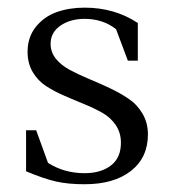

<svg xmlns="http://www.w3.org/2000/svg" viewBox="-20 -472 450 500"><path d="M47.9 -25.9V-132.8H74.2L105 -47.9Q147 -21 200.2 -21Q242.7 -21 268.8 -41Q294.9 -61 294.9 -100.1Q294.9 -126.5 281.5 -146.2Q268.1 -166 246.6 -178.2Q225.1 -190.4 199.2 -200.9Q173.3 -211.4 147.5 -222.7Q121.6 -233.9 100.1 -247.8Q78.6 -261.7 65.2 -284.4Q51.8 -307.1 51.8 -336.9Q51.8 -375 73.2 -401.9Q94.7 -428.7 127.4 -440.4Q160.2 -452.1 200.2 -452.1Q278.3 -452.1 338.9 -412.1V-314H313L282.2 -396Q248 -422.9 200.2 -422.9Q163.1 -422.9 137.5 -405.3Q111.8 -387.7 111.8 -357.9Q111.8 -335.9 125.7 -318.8Q139.6 -301.8 162.1 -289.8Q184.6 -277.8 211.4 -266.6Q238.3 -255.4 265.4 -242.7Q292.5 -230 314.9 -214.8Q337.4 -199.7 351.3 -175.8Q365.2 -151.9 365.2 -122.1Q365.2 -61.5 321 -26.9Q276.9 7.8 200.2 7.8Q157.2 7.8 126 0.7Q94.7 -6.3 47.9 -25.9Z"/></svg>

Font: Dihjauti
Style: Regular
Weight: 400
Designer: T. Christopher White
Version: Version 3.0.0